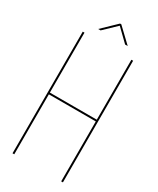

<svg xmlns="http://www.w3.org/2000/svg" viewBox="-210 -892 789 957"><g transform="rotate(30 185.0 -414.0)"><path d="M185 -818 114 -750H100L181 -828H188L270 -750H255ZM320 -345H50V0H40V-700H50V-355H320V-700H330V0H320Z"/></g></svg>

Font: Bebas Neue Thin
Style: Regular
Weight: 200
Designer: Ryoichi Tsunekawa
Foundry: Ryoichi Tsunekawa
Version: Version 1.003;PS 001.003;hotconv 1.0.70;makeotf.lib2.5.58329